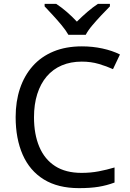

<svg xmlns="http://www.w3.org/2000/svg" viewBox="-20 -1015 672 994"><path d="M403 -696Q346 -696 300 -676.5Q254 -657 222 -619.5Q190 -582 173 -528.5Q156 -475 156 -408Q156 -320 183.5 -255Q211 -190 265.5 -155Q320 -120 402 -120Q449 -120 491 -128Q533 -136 573 -148V-70Q533 -55 490.5 -48Q448 -41 389 -41Q280 -41 207 -86Q134 -131 97.5 -214Q61 -297 61 -409Q61 -490 83.5 -557Q106 -624 149.5 -673Q193 -722 257 -748.5Q321 -775 404 -775Q459 -775 510 -764Q561 -753 601 -733L565 -657Q532 -672 491.5 -684Q451 -696 403 -696ZM334 -835Q321 -858 299 -884.5Q277 -911 253 -937Q229 -963 211 -982V-995H271Q297 -978 325 -954Q353 -930 378 -903Q405 -930 433 -954Q461 -978 487 -995H549V-982Q530 -963 505.5 -937Q481 -911 458.5 -884.5Q436 -858 424 -835Z"/></svg>

Font: Noto Sans Tamil UI
Style: Regular
Weight: 400
Designer: Jelle Bosma - Monotype Design Team
Foundry: Monotype Imaging Inc.
Version: Version 2.004